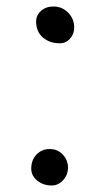

<svg xmlns="http://www.w3.org/2000/svg" viewBox="-20 -560 325 590"><path d="M164 -427Q132 -427 111.5 -445Q91 -463 91 -494Q91 -513 106 -526.5Q121 -540 144 -540Q171 -540 189.5 -521Q208 -502 208 -476Q208 -462 202 -451Q196 -440 186.5 -433.5Q177 -427 164 -427ZM139 10Q113 10 94.5 -5Q76 -20 76 -42Q76 -68 92 -85Q108 -102 133 -102Q157 -102 173 -85Q189 -68 189 -45Q189 -23 174 -6.5Q159 10 139 10Z"/></svg>

Font: Playpen Sans
Style: Regular
Weight: 400
Designer: Laura Meseguer, Veronika Burian, José Scaglione, Kostas Bartsokas, Vera Evstafieva, Tom Grace, Yorlmar Campos
Foundry: TypeTogether
Version: Version 2.000